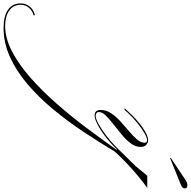

<svg xmlns="http://www.w3.org/2000/svg" viewBox="-618 -546 1094 1101"><g transform="rotate(90 -70.5 4.0)"><path d="M-460 531Q-528 531 -564.5 505.5Q-601 480 -601 433Q-601 402 -582 380Q-563 358 -533 351V359Q-558 365 -575.5 385Q-593 405 -593 433Q-593 475 -560 498.5Q-527 522 -472 522Q-401 522 -325.5 482.5Q-250 443 -174 376Q-98 309 -24 224.5Q50 140 118.5 48Q187 -44 249 -132L251 -118H226L332 -226L387 -293H457Q425 -270 387 -238.5Q349 -207 313.5 -173Q278 -139 249 -107Q195 -17 134.5 74Q74 165 6 247Q-62 329 -137 393Q-212 457 -293 494Q-374 531 -460 531ZM42 9Q10 9 10 -26Q10 -57 28.5 -85Q47 -113 75.5 -139Q104 -165 132.5 -189Q161 -213 179.5 -234.5Q198 -256 198 -278Q198 -292 184 -292Q169 -292 141.5 -276Q114 -260 82 -234Q50 -208 21 -176L10 -163H0L12 -176Q62 -232 109 -265Q156 -298 185 -298Q196 -298 209 -288Q222 -278 222 -254Q222 -226 202 -199Q182 -172 152.5 -147.5Q123 -123 93 -99.5Q63 -76 42.5 -55.5Q22 -35 22 -15Q22 -6 29 -1.5Q36 3 43 3Q60 3 91 -14Q122 -31 158.5 -59Q195 -87 226 -118H235Q203 -84 165.5 -55Q128 -26 94.5 -8.5Q61 9 42 9ZM287 -424 285 -428 416 -515Q429 -523 441 -523Q460 -523 460 -508Q460 -495 442 -487Z"/></g></svg>

Font: Ballet 24pt
Style: Regular
Weight: 400
Designer: Maximiliano R. Sproviero
Foundry: Omnibus-Type
Version: Version 1.100